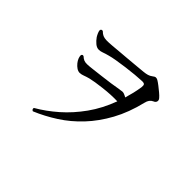

<svg xmlns="http://www.w3.org/2000/svg" viewBox="-146 -992 1291 1291"><g transform="rotate(45 500.0 -346.0)"><path d="M272 27Q265 25 261.5 19Q258 13 261 6Q334 -36 403 -96.5Q472 -157 530 -238Q588 -319 626 -422Q598 -423 564.5 -421.5Q531 -420 490 -415Q422 -407 385 -398Q359 -391 344 -385Q329 -379 312 -378Q297 -378 282.5 -387.5Q268 -397 255 -413Q233 -441 233 -468Q238 -482 251 -476Q264 -464 276 -459Q288 -454 307 -454.5Q326 -455 358 -459Q389 -463 429.5 -467.5Q470 -472 510.5 -478Q551 -484 578 -489Q581 -489 587 -490Q595 -492 603 -492.5Q611 -493 620 -490Q633 -485 645 -478Q654 -508 661.5 -539.5Q669 -571 674 -604Q676 -622 671.5 -629Q667 -636 649 -636Q622 -635 583 -631.5Q544 -628 502.5 -622.5Q461 -617 425.5 -611Q390 -605 369 -599Q342 -592 325 -585.5Q308 -579 292 -579Q273 -579 255 -594Q237 -609 223 -629Q216 -640 210 -654Q204 -668 204 -678Q209 -692 223 -687Q237 -673 250.5 -667Q264 -661 285 -660.5Q306 -660 340 -663Q360 -665 396 -668Q432 -671 473.5 -674.5Q515 -678 551.5 -681.5Q588 -685 610 -687Q631 -689 646 -693.5Q661 -698 674 -708Q687 -719 697 -719Q707 -719 716 -713Q728 -706 746 -692Q764 -678 782 -663Q800 -648 809 -637Q820 -625 816.5 -612Q813 -599 797 -593Q770 -581 762 -545Q733 -425 682.5 -333Q632 -241 567 -172Q502 -103 426.5 -54.5Q351 -6 272 27Z"/></g></svg>

Font: Zen Old Mincho SemiBold
Style: Regular
Weight: 600
Version: Version 1.500